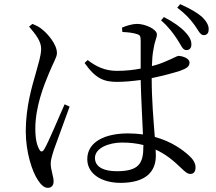

<svg xmlns="http://www.w3.org/2000/svg" viewBox="-20 -853 1040 924"><path d="M832 -665C851 -637 858 -613 875 -612C888 -611 900 -618 901 -636C902 -656 894 -675 871 -699C849 -723 816 -746 769 -771L755 -755C793 -722 814 -692 832 -665ZM915 -734C934 -709 942 -685 959 -684C973 -683 984 -692 984 -709C986 -728 976 -748 952 -772C927 -793 896 -811 847 -833L833 -816C874 -785 895 -761 915 -734ZM120 -725C155 -684 179 -652 178 -616C177 -583 165 -548 152 -500C135 -440 104 -340 104 -221C104 -120 135 -27 162 13C176 35 192 51 210 51C228 51 238 39 238 20C238 -4 224 -35 224 -66C224 -82 230 -103 240 -134C253 -171 296 -287 315 -340L291 -351C268 -301 213 -167 192 -133C183 -120 175 -122 169 -134C158 -154 150 -182 150 -234C150 -339 191 -442 215 -499C239 -558 254 -577 254 -598C254 -641 207 -692 187 -708C169 -724 159 -728 136 -738ZM670 -155V-150C670 -69 651 -29 542 -29C482 -29 437 -48 437 -93C437 -141 505 -167 567 -167C605 -167 639 -163 670 -155ZM569 -699C596 -698 620 -695 639 -689C653 -685 657 -680 657 -657V-523C622 -516 583 -512 542 -512C485 -512 442 -533 402 -564L387 -550C441 -473 482 -459 544 -459C581 -459 619 -463 657 -468C659 -382 665 -277 668 -206C646 -209 622 -211 596 -211C488 -211 400 -172 400 -87C400 -15 471 27 560 27C683 27 730 -28 730 -104L729 -133C776 -112 814 -81 850 -46C869 -28 881 -16 896 -16C913 -16 921 -28 921 -48C921 -67 910 -86 890 -104C859 -132 806 -172 725 -194C719 -271 710 -373 710 -477C768 -489 818 -503 846 -512C879 -524 892 -533 892 -552C892 -572 860 -583 840 -584C831 -584 818 -574 776 -557C761 -550 739 -542 711 -535C712 -567 714 -595 719 -618C726 -662 735 -668 735 -688C735 -711 682 -738 639 -738C618 -738 587 -729 567 -720Z"/></svg>

Font: Harano Aji Mincho K1
Style: Regular
Weight: 400
Foundry: Masamichi Hosoda
Version: HaranoAjiMinchoK1-Regular version 20230610;ttx 4.39.4